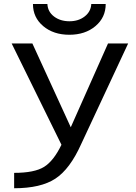

<svg xmlns="http://www.w3.org/2000/svg" viewBox="-20 -956 700 987"><path d="M449.2 -935.5H523.4Q523.4 -866.2 470.7 -821.8Q418 -777.3 336.4 -777.3Q254.9 -777.3 202.1 -821.8Q149.4 -866.2 149.4 -935.5H223.6Q225.6 -895.5 257.8 -871.1Q290 -846.7 336.9 -846.7Q383.8 -846.7 415.5 -871.6Q447.3 -896.5 449.2 -935.5ZM40 -732.4H146.5L343.8 -301.8L535.2 -732.4H638.7L397.5 -215.8Q339.8 -86.9 264.6 -37.6Q189.5 11.7 52.7 11.7V-67.4Q157.2 -67.4 206.5 -98.1Q255.9 -128.9 295.9 -211.9Z"/></svg>

Font: Gen Shin Gothic Regular
Style: Regular
Weight: 400
Designer: [Source Han Sans]
Ryoko NISHIZUKA  (kana & ideographs); Paul D. Hunt (Latin, Greek & Cyrillic); Wenlong ZHANG  (bopomofo
Version: Version 1.002.20150607